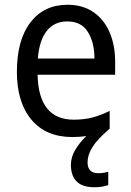

<svg xmlns="http://www.w3.org/2000/svg" viewBox="-20 -566 550 807"><path d="M348 116Q348 162 393 162Q407 162 417.5 160Q428 158 435 156V212Q423 216 409 218.5Q395 221 377 221Q326 221 302 196.5Q278 172 278 127Q278 93 298 61Q318 29 343 6Q316 10 284 10Q173 10 112 -63Q51 -136 51 -264Q51 -398 108 -472Q165 -546 264 -546Q327 -546 372 -515.5Q417 -485 440.5 -430.5Q464 -376 464 -306V-252H138Q142 -63 290 -63Q333 -63 368 -72Q403 -81 441 -100V-25Q388 20 368 53Q348 86 348 116ZM263 -476Q208 -476 176.5 -436Q145 -396 139 -320H377Q377 -387 349.5 -431.5Q322 -476 263 -476Z"/></svg>

Font: Noto Sans Thai SemCond
Style: Regular
Weight: 400
Width: 4
Designer: Monotype Design Team
Foundry: Monotype Imaging Inc.
Version: Version 2.002; ttfautohint (v1.8.4.7-5d5b)